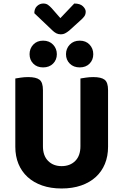

<svg xmlns="http://www.w3.org/2000/svg" viewBox="-20 -1054 701 1091"><path d="M330 17Q268 17 219.5 0Q171 -17 137 -48Q103 -79 85 -122.5Q67 -166 67 -220V-608Q78 -610 98.5 -613Q119 -616 140 -616Q185 -616 204.5 -601Q224 -586 224 -542V-223Q224 -169 253.5 -139.5Q283 -110 330 -110Q378 -110 407.5 -139.5Q437 -169 437 -223V-608Q448 -610 468.5 -613Q489 -616 510 -616Q555 -616 574.5 -601Q594 -586 594 -542V-220Q594 -166 576 -122.5Q558 -79 524 -48Q490 -17 441 0Q392 17 330 17ZM303 -746Q303 -714 281.5 -692.5Q260 -671 225 -671Q190 -671 169 -692.5Q148 -714 148 -746Q148 -778 169 -800.5Q190 -823 225 -823Q260 -823 281.5 -800.5Q303 -778 303 -746ZM510 -746Q510 -714 489 -692.5Q468 -671 433 -671Q398 -671 376.5 -692.5Q355 -714 355 -746Q355 -778 376.5 -800.5Q398 -823 433 -823Q468 -823 489 -800.5Q510 -778 510 -746ZM175 -979Q175 -1005 190.5 -1019.5Q206 -1034 226 -1034Q242 -1034 252.5 -1026.5Q263 -1019 274 -1007L323 -951L402 -1034Q435 -1034 451 -1018.5Q467 -1003 467 -988Q467 -972 459 -961Q451 -950 437 -938L373 -880Q363 -872 351.5 -865.5Q340 -859 325 -859Q311 -859 299.5 -865Q288 -871 278 -881Z"/></svg>

Font: Baloo Chettan 2
Style: Bold
Weight: 700
Designer: Maithili Shingre, Unnati Kotecha and Ek Type
Foundry: Ek Type
Version: Version 1.640;hotconv 1.0.111;makeotfexe 2.5.65597; ttfautoh